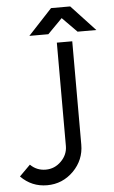

<svg xmlns="http://www.w3.org/2000/svg" viewBox="-59 -916 574 968"><g transform="rotate(-5 227.5 -432.0)"><path d="M116 -746H212L286 -821L360 -746H455L334 -876H237ZM251 -700V-177Q251 -133 218 -100Q185 -67 140 -67Q94 -67 62 -99L7 -44Q62 12 140 12Q218 12 274 -44Q329 -100 329 -177V-700Z"/></g></svg>

Font: Unageo
Style: Regular
Weight: 400
Designer: Richard Sepsi
Foundry: Richard Sepsi
Version: Version 2.000